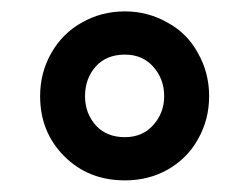

<svg xmlns="http://www.w3.org/2000/svg" viewBox="-20 -721 434 334"><path d="M91.8 -449.2Q49.8 -491.2 49.8 -553.7Q49.8 -594.7 69.3 -628.9Q88.9 -663.1 122.1 -681.6Q156.2 -701.2 197.3 -701.2Q237.3 -701.2 271.5 -681.6Q305.7 -663.1 324.2 -628.9Q343.8 -594.7 343.8 -553.7Q343.8 -512.7 324.2 -478.5Q305.7 -445.3 271.5 -425.8Q238.3 -407.2 197.3 -407.2Q133.8 -407.2 91.8 -449.2ZM246.1 -502.9Q265.6 -524.4 265.6 -553.7Q265.6 -584 246.1 -605.5Q227.5 -626 197.3 -626Q166 -626 147.5 -606.4Q127.9 -585 127.9 -553.7Q127.9 -523.4 147.5 -502Q166 -482.4 197.3 -482.4Q227.5 -482.4 246.1 -502.9Z"/></svg>

Font: DINish
Style: Bold
Weight: 700
Designer: Bert Driehuis
Foundry: Playbeing
Version: Version 3.008; git-95204e4c-release